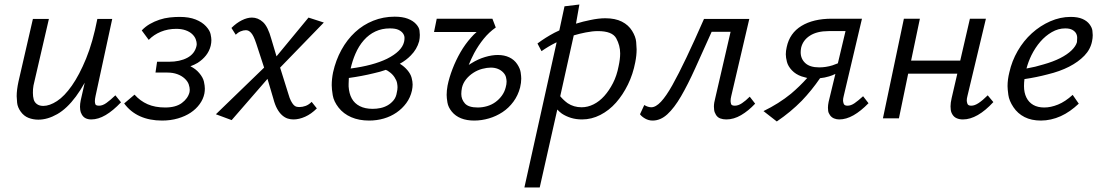

<svg xmlns="http://www.w3.org/2000/svg" viewBox="-20 -525 4881 852"><path d="M385 5Q371 5 360.5 0Q350 -5 343.5 -16Q337 -27 336 -37Q335 -47 335 -51Q335 -64 338 -79L356 -158Q337 -124 317 -97Q277 -43 234 -18.5Q191 6 150 6Q127 6 106.5 -2Q86 -10 72 -29.5Q58 -49 56 -69Q54 -89 54 -98Q54 -126 62 -163L126 -441H197L134 -169Q127 -142 126.5 -129.5Q126 -117 126 -113Q126 -97 129.5 -84Q133 -71 144 -63Q155 -55 172 -55Q200 -55 233 -76.5Q266 -98 299 -145Q332 -192 362 -265Q392 -338 412 -441H478L404 -99Q401 -85 401 -76Q401 -70 403 -63Q405 -56 420 -56Q435 -56 452 -68Q469 -80 492 -102L517 -71Q482 -34 449 -14.5Q416 5 385 5Z M699 10Q644 10 601.5 -9Q559 -28 531 -66L577 -105Q602 -77 635 -62.5Q668 -48 713 -48Q760 -48 787 -68Q814 -88 821 -116Q822 -121 822 -126Q822 -137 817.5 -150.5Q813 -164 799.5 -176.5Q786 -189 766.5 -196Q747 -203 723 -203H670L677 -251H730Q778 -251 811 -268.5Q844 -286 852 -321Q853 -325 853 -329Q853 -339 848.5 -351Q844 -363 833 -373.5Q822 -384 804 -390.5Q786 -397 762 -397Q725 -397 693.5 -384Q662 -371 640 -348L609 -390Q625 -407 645 -418.5Q665 -430 687.5 -437.5Q710 -445 733 -447.5Q756 -450 777 -450Q819 -450 848 -438.5Q877 -427 894 -408.5Q911 -390 914.5 -373.5Q918 -357 918 -347Q918 -335 915 -322Q909 -298 894 -279Q879 -260 857 -246Q842 -237 825 -231Q849 -219 864 -201Q881 -181 885 -162.5Q889 -144 889 -132Q889 -121 887 -110Q882 -85 866 -63Q850 -41 826 -25Q802 -9 769.5 0.5Q737 10 699 10Z M1223 -225 1260 -107Q1265 -89 1271 -77.5Q1277 -66 1283 -59.5Q1289 -53 1295.5 -51.5Q1302 -50 1309 -50Q1322 -50 1336 -55Q1350 -60 1363 -73L1386 -44Q1361 -19 1334 -7Q1307 5 1282 5Q1269 5 1256.5 1Q1244 -3 1232 -13.5Q1220 -24 1210 -42Q1200 -60 1193 -87L1167 -175L1008 8L938 -18L1152 -225L1117 -332Q1111 -350 1105.5 -361.5Q1100 -373 1094 -379.5Q1088 -386 1082.5 -388.5Q1077 -391 1071 -391Q1060 -391 1048 -386Q1036 -381 1026 -371L1007 -401Q1029 -423 1053 -435Q1077 -447 1098 -447Q1125 -447 1147 -427Q1169 -407 1184 -352L1207 -275L1349 -447L1417 -425Z M1618 10Q1573 10 1538.5 -5Q1504 -20 1482.5 -47.5Q1461 -75 1456.5 -102.5Q1452 -130 1452 -147Q1452 -174 1458 -204Q1470 -258 1495 -303.5Q1520 -349 1555.5 -382Q1591 -415 1636 -433Q1681 -451 1731 -451Q1766 -451 1789.5 -442Q1813 -433 1826.5 -418Q1840 -403 1841.5 -389.5Q1843 -376 1843 -370Q1843 -356 1840 -342Q1830 -306 1803 -279Q1783 -258 1754 -242Q1755 -241 1756 -241Q1774 -230 1788 -213.5Q1802 -197 1806.5 -180Q1811 -163 1811 -150Q1811 -138 1808 -123Q1801 -92 1783 -67.5Q1765 -43 1739.5 -25.5Q1714 -8 1683 1Q1652 10 1618 10ZM1706 -207Q1700 -212 1692 -215Q1667 -206 1639 -200Q1586 -187 1528 -179Q1527 -166 1527 -153Q1527 -147 1527 -141Q1529 -110 1541 -88Q1553 -66 1576.5 -54Q1600 -42 1634 -42Q1651 -42 1668 -45.5Q1685 -49 1700 -57.5Q1715 -66 1726.5 -80Q1738 -94 1741 -115Q1744 -127 1744 -138Q1744 -145 1742 -156.5Q1740 -168 1730.5 -182.5Q1721 -197 1706 -207ZM1557 -286Q1544 -256 1536 -221Q1635 -234 1697 -264Q1763 -297 1773 -339Q1775 -347 1775 -357Q1775 -367 1768.5 -376.5Q1762 -386 1748.5 -392.5Q1735 -399 1710 -399Q1675 -399 1646 -385.5Q1617 -372 1594.5 -346.5Q1572 -321 1557 -286Z M2084 10Q2051 10 2026 0Q2001 -10 1985 -29.5Q1969 -49 1965.5 -70Q1962 -91 1962 -104Q1962 -123 1966 -145Q1973 -180 1988 -219Q2003 -258 2023.5 -293.5Q2044 -329 2070 -358Q2082 -372 2095 -383H1906L1918 -442H2165L2180 -403Q2150 -382 2126.5 -353Q2103 -324 2084 -289Q2071 -264 2060 -237Q2066 -241 2073 -245Q2102 -263 2132.5 -272Q2163 -281 2189 -281Q2218 -281 2240 -270.5Q2262 -260 2275 -240.5Q2288 -221 2290.5 -203.5Q2293 -186 2293 -176Q2293 -158 2288 -137Q2279 -102 2258.5 -74Q2238 -46 2210 -27.5Q2182 -9 2149.5 0.5Q2117 10 2084 10ZM2049 -174Q2035 -157 2030 -136Q2027 -121 2027 -108Q2027 -84 2043 -66Q2059 -48 2100 -48Q2121 -48 2141.5 -54Q2162 -60 2178.5 -72Q2195 -84 2207 -100.5Q2219 -117 2224 -137Q2228 -151 2228 -163Q2228 -170 2225.5 -181.5Q2223 -193 2213 -203.5Q2203 -214 2189 -219.5Q2175 -225 2158 -225Q2141 -225 2120 -219.5Q2099 -214 2080.5 -202Q2062 -190 2049 -174Z M2307 307 2450 -337Q2448 -336 2447 -336Q2413 -319 2383 -298L2365 -332Q2401 -359 2441 -380Q2451 -385 2462 -390L2485 -497L2551 -505L2536 -420Q2568 -430 2599 -436Q2636 -444 2666 -444Q2710 -444 2739.5 -429Q2769 -414 2785 -388Q2801 -362 2803 -339Q2805 -316 2805 -306Q2805 -279 2799 -249Q2789 -196 2766.5 -150Q2744 -104 2713.5 -69.5Q2683 -35 2644 -15Q2605 5 2563 5Q2536 5 2513.5 -2Q2491 -9 2473 -21Q2462 -29 2453 -39L2375 307ZM2579 -381Q2553 -376 2526 -368L2466 -98Q2481 -80 2499 -67Q2526 -49 2561 -49Q2588 -49 2614 -62Q2640 -75 2661.5 -99Q2683 -123 2700 -156Q2717 -189 2725 -231Q2732 -263 2732 -288Q2732 -323 2714.5 -355Q2697 -387 2633 -387Q2609 -387 2579 -381Z M3203 5Q3188 5 3176 0.5Q3164 -4 3157 -15.5Q3150 -27 3149 -37.5Q3148 -48 3148 -52Q3148 -68 3154 -90L3222 -384H3138Q3098 -295 3065 -222Q3032 -149 3002 -97.5Q2972 -46 2941.5 -18Q2911 10 2876 10Q2858 10 2842.5 1Q2827 -8 2820 -18L2839 -59Q2847 -54 2855 -51.5Q2863 -49 2870 -49Q2890 -49 2913 -73.5Q2936 -98 2963.5 -147Q2991 -196 3026 -269.5Q3061 -343 3104 -441H3305L3225 -99Q3222 -87 3222 -77Q3222 -72 3224 -64Q3226 -56 3241 -56Q3256 -56 3272.5 -67Q3289 -78 3307 -96L3331 -65Q3301 -33 3268.5 -14Q3236 5 3203 5Z M3368 -32Q3436 -65 3490 -109Q3529 -142 3562 -179Q3549 -182 3537 -186Q3511 -195 3494 -213Q3477 -231 3472 -250.5Q3467 -270 3467 -284Q3467 -299 3471 -316Q3484 -378 3536.5 -410Q3589 -442 3671 -442H3805L3724 -99Q3721 -88 3721 -79Q3721 -73 3724 -64.5Q3727 -56 3741 -56Q3756 -56 3772 -67Q3788 -78 3810 -98L3834 -67Q3800 -32 3767.5 -13.5Q3735 5 3704 5Q3692 5 3681 0.5Q3670 -4 3663 -14Q3656 -24 3655 -33Q3654 -42 3654 -47Q3654 -58 3657 -73L3687 -197Q3673 -190 3659 -186Q3639 -180 3619 -178Q3582 -124 3538 -78Q3489 -28 3427 14ZM3674 -235Q3686 -239 3698 -244L3732 -387H3657Q3606 -387 3574.5 -367Q3543 -347 3535 -313Q3533 -302 3533 -293Q3533 -264 3553.5 -245Q3574 -226 3615 -226Q3645 -226 3674 -235Z M3898 0 3991 -442H4062L4023 -256H4241L4284 -442H4355L4273 -99Q4270 -88 4270 -79Q4270 -73 4273 -64.5Q4276 -56 4290 -56Q4305 -56 4323 -68Q4341 -80 4363 -102L4388 -72Q4353 -34 4319 -14.5Q4285 5 4253 5Q4238 5 4226 0Q4214 -5 4207 -16Q4200 -27 4199 -38Q4198 -49 4198 -53Q4198 -69 4203 -90L4228 -198H4010L3969 0Z M4599 10Q4557 10 4526.5 -5.5Q4496 -21 4477 -49.5Q4458 -78 4454.5 -104Q4451 -130 4451 -143Q4451 -172 4459 -204Q4470 -254 4496 -299Q4522 -344 4559 -377.5Q4596 -411 4640.5 -430.5Q4685 -450 4731 -450Q4763 -450 4783.5 -441Q4804 -432 4815 -417Q4826 -402 4827.5 -389Q4829 -376 4829 -369Q4829 -356 4826 -342Q4819 -306 4792 -278Q4765 -250 4724 -229Q4683 -208 4629 -195Q4580 -182 4526 -174Q4524 -158 4524 -143Q4524 -114 4534.5 -92.5Q4545 -71 4565 -59.5Q4585 -48 4614 -48Q4643 -48 4675 -61Q4707 -74 4740 -104L4767 -65Q4748 -47 4728 -33Q4708 -19 4687 -9.5Q4666 0 4643.5 5Q4621 10 4599 10ZM4557 -280Q4543 -251 4535 -221Q4575 -228 4610 -239Q4653 -251 4684.5 -267Q4716 -283 4735 -301.5Q4754 -320 4759 -338Q4760 -346 4760 -357Q4760 -368 4755 -377Q4750 -386 4738.5 -392.5Q4727 -399 4707 -399Q4676 -399 4647.5 -382.5Q4619 -366 4596.5 -340Q4574 -314 4557 -280Z"/></svg>

Font: Isabella Sans
Style: Italic
Weight: 400
Italic angle: -12°
Designer: Christian Thalmann (Catharsis Fonts), Cristiano Sobral
Foundry: The Isabella Sans Project Authors
Version: Version 2.026; ttfautohint (v1.8.4.7-5d5b-dirty)